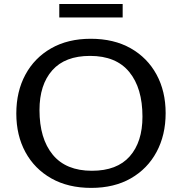

<svg xmlns="http://www.w3.org/2000/svg" viewBox="-20 -906 887 936"><path d="M422.5 -717Q535 -717 616.8 -670.8Q698.5 -624.5 743 -542.8Q787.5 -461 787.5 -354.5Q787.5 -247.5 743.2 -165.2Q699 -83 617.8 -36.5Q536.5 10 424.5 10Q312.5 10 230.5 -36.2Q148.5 -82.5 104 -164.2Q59.5 -246 59.5 -352.5Q59.5 -460 103.8 -542Q148 -624 229.5 -670.5Q311 -717 422.5 -717ZM428 -73.5Q550.5 -73.5 612.5 -143.8Q674.5 -214 674.5 -337.5Q674.5 -476.5 610.2 -555Q546 -633.5 419 -633.5Q297 -633.5 234.8 -563.2Q172.5 -493 172.5 -369.5Q172.5 -230.5 237 -152Q301.5 -73.5 428 -73.5ZM269 -821V-886.5H578V-821Z"/></svg>

Font: Newsreader Caption
Style: Regular
Weight: 400
Designer: Hugues Gentile
Foundry: Production Type
Version: Version 1.001